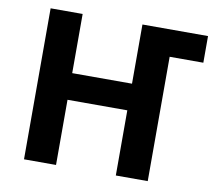

<svg xmlns="http://www.w3.org/2000/svg" viewBox="-79 -804 992 894"><g transform="rotate(10 417.0 -357.0)"><path d="M834 -587.9H674.8V0H523.9V-308.1H241.2V0H89.8V-713.9H241.2V-434.1H523.9V-713.9H834Z"/></g></svg>

Font: NotoSans-Bold
Style: Bold
Weight: 700
Designer: Monotype Design team
Foundry: Monotype Imaging Inc.
Version: Version 1.04